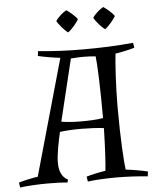

<svg xmlns="http://www.w3.org/2000/svg" viewBox="-112 -901 769 958"><g transform="rotate(-5 272.5 -422.5)"><path d="M98 -662 95 -638C124 -631 177 -622 206 -619L42 -38C19 -35 -32 -24 -54 -17L-50 8C-13 3 41 0 91 0C123 0 164 1 187 4L191 -10C156 -30 148 -62 148 -101C148 -139 162 -210 172 -251C208 -256 245 -257 281 -257C316 -257 357 -255 392 -251C390 -160 385 -72 381 -38C358 -35 307 -24 285 -17L289 8C329 2 393 0 433 0C479 0 543 3 589 8L592 -16C563 -23 512 -32 482 -35C477 -72 469 -184 469 -354C469 -448 477 -579 482 -616C505 -619 556 -630 578 -637L574 -662C491 -654 408 -651 325 -651C242 -651 181 -654 98 -662ZM281 -294C249 -294 215 -296 183 -301C183 -301 189 -325 199 -367L258 -611C279 -613 301 -614 322 -614C343 -614 361 -613 382 -611C387 -577 392 -456 392 -301C357 -295 316 -294 281 -294ZM310 -803C300 -820 270 -844 256 -853C239 -844 211 -820 202 -803C211 -786 239 -753 256 -742C273 -753 301 -786 310 -803ZM495 -803C485 -820 455 -844 441 -853C424 -844 396 -820 387 -803C396 -786 424 -753 441 -742C458 -753 486 -786 495 -803Z"/></g></svg>

Font: Almendra
Style: Regular
Weight: 400
Designer: Ana Sanfelippo
Foundry: Ana Sanfelippo
Version: Version 1.003